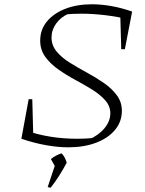

<svg xmlns="http://www.w3.org/2000/svg" viewBox="-20 -679 679 898"><path d="M80 -30 103 -68Q211 -30 343 -30Q382 -30 420 -34L395 -26Q441 -46 468.5 -79Q496 -112 496 -149Q496 -183 472 -210Q448 -237 411 -260Q374 -283 332 -305.5Q290 -328 252.5 -354.5Q215 -381 191.5 -413.5Q168 -446 168 -489Q168 -540 199 -578Q230 -616 284.5 -637.5Q339 -659 410 -659Q454 -659 501.5 -650.5Q549 -642 598 -625L582 -588Q531 -601 472 -608Q413 -615 360 -615Q338 -615 318 -614Q298 -613 281 -610L303 -616Q265 -600 243 -569.5Q221 -539 221 -504Q221 -467 244.5 -438.5Q268 -410 305.5 -386.5Q343 -363 385.5 -340Q428 -317 465 -291.5Q502 -266 526 -234Q550 -202 550 -161Q550 -110 518 -71.5Q486 -33 429.5 -11.5Q373 10 299 10Q251 10 195 0Q139 -10 80 -30ZM136 -26 80 -30 114 -215H131ZM547 -449 542 -630 598 -625 564 -449ZM203 196 238 91 292 82Q257 148 217 199ZM244 111 218 65Q238 48 268 38Q285 56 292 82Z"/></svg>

Font: Piazzolla Thin Thin
Style: Italic
Weight: 250
Italic angle: -11.3°
Version: Version 2.005